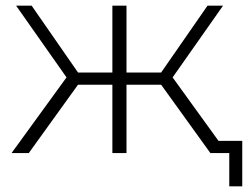

<svg xmlns="http://www.w3.org/2000/svg" viewBox="-20 -542 885 680"><path d="M725 0 537 -261 579 -285 785 0ZM411 -242V-285H573V-242ZM583 -256 536 -264 715 -522H770ZM82 0H21L228 -285L270 -261ZM428 0H378V-522H428ZM394 -242H233V-285H394ZM224 -256 37 -522H92L271 -264ZM792 118V-14L806 0H725V-43H838V118Z"/></svg>

Font: MOST Montserrat Light
Style: Regular
Weight: 300
Designer: Julieta Ulanovsky
Foundry: Julieta Ulanovsky
Version: Version 8.000;March 11, 2024;FontCreator 15.0.0.2926 64-bit